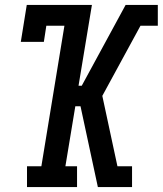

<svg xmlns="http://www.w3.org/2000/svg" viewBox="-20 -755 657 775"><path d="M89 0V-84H147L240 -651H167L157 -586H64L88 -735H351L297 -409H310L487 -735H617V-651H547L393 -368L454 -84H513V0H375L305 -326H284L244 -84H291V0Z"/></svg>

Font: Iosevka Etoile Medium
Style: Italic
Weight: 500
Italic angle: -9°
Designer: Belleve Invis
Foundry: Belleve Invis
Version: Version 22.1.2; ttfautohint (v1.8.4)